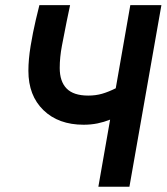

<svg xmlns="http://www.w3.org/2000/svg" viewBox="-20 -713 636 733"><path d="M299.3 -236.8Q203.1 -236.8 145.8 -292.5Q88.4 -348.1 88.4 -442.4Q88.4 -485.8 96.9 -537.6Q105.5 -589.4 116.7 -637.2L130.4 -693.4H247.6L234.4 -630.4Q224.6 -582 216.3 -537.8Q208 -493.7 208 -453.6Q208 -401.9 234.4 -375Q260.7 -348.1 316.9 -348.1Q345.7 -348.1 370.1 -355.2Q394.5 -362.3 421.9 -376L477.5 -693.4H596.2L474.1 0H355.5L400.4 -256.3Q377.4 -247.1 352.3 -241.9Q327.1 -236.8 299.3 -236.8Z"/></svg>

Font: Cascadia Code NF SemiBold
Style: Italic
Weight: 600
Italic angle: -10°
Monospace: yes
Designer: Aaron Bell
Foundry: Saja Typeworks
Version: Version 2404.023; ttfautohint (v1.8.4)